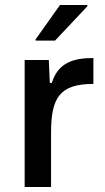

<svg xmlns="http://www.w3.org/2000/svg" viewBox="-20 -751 421 771"><path d="M123 -593V-588H201L331 -726V-731H221ZM79 -510V0H185V-217C185 -358 219 -414 355 -414V-518C272 -518 213 -498 188 -418H180L176 -510Z"/></svg>

Font: Saira UNSAM Medium
Style: Regular
Weight: 500
Designer: Hector Gatti with collaboration of the Omnibus-Type team
Foundry: Omnibus-Type
Version: Version 0.072;PS 000.072;hotconv 1.0.88;makeotf.lib2.5.64775